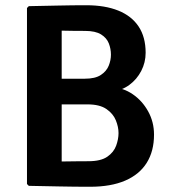

<svg xmlns="http://www.w3.org/2000/svg" viewBox="-20 -708 650 733"><path d="M90 -684.5Q147.5 -685.5 202.8 -686.8Q258 -688 309.5 -688Q381 -688 431.8 -667.5Q482.5 -647 509.2 -606.8Q536 -566.5 536 -506.5Q536 -469.5 519.2 -437.2Q502.5 -405 474 -384Q445.5 -363 409.5 -359V-374.5Q450.5 -373 486.8 -348.2Q523 -323.5 545.5 -283Q568 -242.5 568 -194Q568 -131 540.2 -86.5Q512.5 -42 458 -18.5Q403.5 5 324 5Q264.5 5 207.2 3.8Q150 2.5 90 1.5L83 -5.5V-677.5ZM215.5 -91.5Q243.5 -92 269.8 -92.2Q296 -92.5 317.5 -92.5Q365 -92.5 389.8 -109.8Q414.5 -127 423.5 -152Q432.5 -177 432.5 -200Q432.5 -223.5 422.2 -248.8Q412 -274 386.2 -291.8Q360.5 -309.5 314 -309.5H164V-407.5H303.5Q343.5 -407.5 365 -421.8Q386.5 -436 395 -457Q403.5 -478 403.5 -499.5Q403.5 -521.5 395.5 -542.2Q387.5 -563 366 -576.5Q344.5 -590 304.5 -590Q287.5 -590 262.2 -590.2Q237 -590.5 215.5 -591Z"/></svg>

Font: Signika SemiBold
Style: Regular
Weight: 600
Designer: Anna Giedry
Foundry: Anna Giedry
Version: Version 2.001